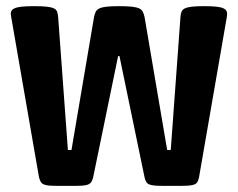

<svg xmlns="http://www.w3.org/2000/svg" viewBox="-20 -607 777 627"><path d="M16.6 -551.3Q14.2 -561.5 16.1 -568.4Q18.1 -575.2 26.4 -579.3Q34.7 -583.5 50.3 -585.2Q65.9 -586.9 90.8 -586.9Q117.2 -586.9 132.6 -585.2Q147.9 -583.5 156 -579.6Q164.1 -575.7 166.5 -568.8Q168.9 -562 169.9 -551.3L201.7 -117.2H213.4L287.1 -551.3Q289.1 -561.5 292.7 -568.6Q296.4 -575.7 304.7 -579.6Q313 -583.5 328.1 -585.2Q343.3 -586.9 368.2 -586.9Q394.5 -586.9 410.2 -585.2Q425.8 -583.5 434.3 -579.6Q442.9 -575.7 446.3 -568.6Q449.7 -561.5 452.1 -551.3L525.9 -117.2H537.6L569.3 -551.3Q569.8 -561.5 572.8 -568.6Q575.7 -575.7 583.7 -579.6Q591.8 -583.5 606.7 -585.2Q621.6 -586.9 646.5 -586.9Q671.4 -586.9 687 -585.2Q702.6 -583.5 710.7 -579.3Q718.8 -575.2 720.7 -568.4Q722.7 -561.5 720.7 -551.3L629.9 -27.8Q627.9 -19 625 -13.4Q622.1 -7.8 615.5 -4.9Q608.9 -2 597.2 -1Q585.4 0 566.4 0H515.6Q496.6 0 485.1 -1Q473.6 -2 467 -4.9Q460.4 -7.8 457.3 -13.4Q454.1 -19 452.1 -27.8L370.1 -423.8H365.7L284.2 -27.8Q281.7 -19 278.8 -13.7Q275.9 -8.3 269.3 -5.1Q262.7 -2 251.2 -1Q239.7 0 220.7 0H170.9Q151.9 0 140.4 -1Q128.9 -2 122.3 -5.1Q115.7 -8.3 112.8 -13.7Q109.9 -19 107.4 -27.8Z"/></svg>

Font: Denk One
Style: Regular
Weight: 400
Designer: Irina Smirnova
Foundry: Irina Smirnova
Version: Version 1.002